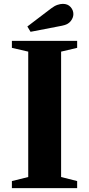

<svg xmlns="http://www.w3.org/2000/svg" viewBox="-20 -973 460 993"><path d="M41.5 0V-36.5L126 -57.5V-706L41.5 -725.5V-761.5H379V-725.5L296 -706V-57.5L379 -36.5V0ZM138 -808.5 121.5 -836 244.5 -929.5Q261.5 -942.5 277 -947.8Q292.5 -953 305 -953Q330.5 -953 345 -936.8Q359.5 -920.5 359.5 -900Q359.5 -881.5 345.8 -863.8Q332 -846 301 -840Z"/></svg>

Font: Libre Caslon Text
Style: Regular
Weight: 400
Designer: Pablo Impallari, Rodrigo Fuenzalida, Katja Schimmel
Foundry: Pablo Impallari, Rodrigo Fuenzalida
Version: Version 2.000